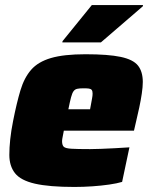

<svg xmlns="http://www.w3.org/2000/svg" viewBox="-20 -733 595 761"><path d="M275 8Q175 8 118.5 -5Q62 -18 39.5 -46.5Q17 -75 17 -119Q17 -147 20.5 -180.5Q24 -214 32 -254Q46 -325 61 -375Q76 -425 103.5 -456.5Q131 -488 182 -503Q233 -518 319 -518Q409 -518 458.5 -507.5Q508 -497 527 -473Q546 -449 546 -408Q546 -389 542 -362Q538 -335 532 -307Q526 -279 520 -254L511 -215H233Q232 -208 229 -194Q226 -180 226 -174Q226 -158 232.5 -151.5Q239 -145 262.5 -143.5Q286 -142 337 -142Q354 -142 379.5 -143Q405 -144 434.5 -145.5Q464 -147 493 -149L464 -12Q444 -6 413 -1.5Q382 3 346 5.5Q310 8 275 8ZM251 -300H337L340 -316Q343 -333 345 -343.5Q347 -354 347 -362Q347 -372 343.5 -376.5Q340 -381 332 -382Q324 -383 311 -383Q295 -383 286 -381Q277 -379 271.5 -371.5Q266 -364 261.5 -347Q257 -330 251 -300ZM227 -565 228 -570 344 -713H547L546 -708L380 -565Z"/></svg>

Font: Saira Thin Black
Style: Italic
Weight: 900
Italic angle: -12°
Version: Version 1.101